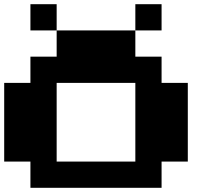

<svg xmlns="http://www.w3.org/2000/svg" viewBox="-20 -1020 1040 915"><path d="M250 -1000V-875H125V-1000ZM750 -875H625V-1000H750ZM875 -625V-250H750V-125H125V-250H0V-625H125V-750H250V-875H625V-750H750V-625ZM625 -625H250V-250H625Z"/></svg>

Font: Press Start 2P
Style: Regular
Weight: 400
Designer: CodeMan38
Foundry: CodeMan38
Version: Version 3.000